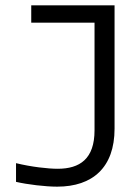

<svg xmlns="http://www.w3.org/2000/svg" viewBox="-20 -690 492 719"><path d="M196 -58C160 -58 97 -65 40 -79V-9C83 1 150 9 194 9C327 9 409 -63 409 -208V-670H97V-605H334V-202C334 -95 279 -58 196 -58Z"/></svg>

Font: LT Wave Text Light
Style: Regular
Weight: 300
Designer: Daniel Lyons
Version: Version 2.5 (Glyphs App)